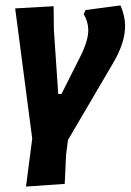

<svg xmlns="http://www.w3.org/2000/svg" viewBox="-20 -494 482 709"><path d="M425 -474Q442 -434 442 -398Q442 -336 397 -260L231 23L224 77L219 185L76 195L99 18L36 -463L178 -471L179 -384L195 -147H207L277 -286Q306 -344 306 -383Q306 -413 289 -442L296 -457Z"/></svg>

Font: Alegreya Sans SC ExtraBold
Style: Italic
Weight: 800
Italic angle: -7°
Designer: Juan Pablo del Peral
Foundry: Huerta Tipografica
Version: Version 2.007